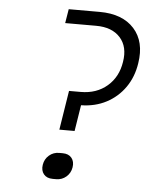

<svg xmlns="http://www.w3.org/2000/svg" viewBox="-53 -776 705 828"><g transform="rotate(5 300.0 -362.5)"><path d="M216 -209 243 -379H293Q362 -379 408 -418.5Q454 -458 464 -524Q475 -590 439.5 -629.5Q404 -669 335 -669H201L211 -730H345Q444 -730 494.5 -674Q545 -618 530 -524Q521 -464 489.5 -419Q458 -374 409.5 -348.5Q361 -323 300 -322L282 -209ZM206 5Q180 5 167 -11Q154 -27 158 -52Q162 -77 180.5 -93Q199 -109 224 -109H239Q265 -109 278 -93Q291 -77 287 -52Q283 -27 264.5 -11Q246 5 221 5Z"/></g></svg>

Font: JetBrains Mono NL ExtraLight
Style: Italic
Weight: 200
Italic angle: -9°
Monospace: yes
Designer: Philipp Nurullin, Konstantin Bulenkov
Foundry: JetBrains
Version: Version 2.305; ttfautohint (v1.8.4.7-5d5b)